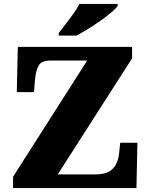

<svg xmlns="http://www.w3.org/2000/svg" viewBox="-20 -951 761 971"><path d="M46 0V-57L421 -645H239Q190 -645 175.5 -619.5Q161 -594 157 -547L152 -485H65L70 -714H648V-656L272 -69H462Q511 -69 536 -86Q561 -103 571 -129Q581 -155 583 -182L588 -229H675L670 0ZM277 -784Q292 -803 312 -829Q332 -855 351.5 -882Q371 -909 381 -931H575V-921Q566 -908 542.5 -888Q519 -868 488 -846Q457 -824 425 -804.5Q393 -785 367 -771H277Z"/></svg>

Font: Noto Serif Sinhala Black
Style: Regular
Weight: 900
Designer: Jelle Bosma - Monotype Design Team
Foundry: Monotype Imaging Inc.
Version: Version 2.007; ttfautohint (v1.8.4.7-5d5b)